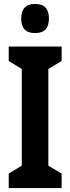

<svg xmlns="http://www.w3.org/2000/svg" viewBox="-20 -1000 355 969"><path d="M291 -51H24V-124L90 -164V-652L24 -692V-765H291V-692L224 -652V-164L291 -124ZM157 -980Q194 -980 210.5 -961Q227 -942 227 -906Q227 -833 157 -833Q87 -833 87 -906Q87 -980 157 -980Z"/></svg>

Font: Noto Sans Tamil UI ExtraCondensed
Style: Bold
Weight: 700
Width: 2
Designer: Jelle Bosma - Monotype Design Team
Foundry: Monotype Imaging Inc.
Version: Version 2.004; ttfautohint (v1.8.4.7-5d5b)